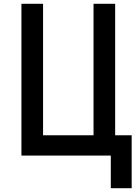

<svg xmlns="http://www.w3.org/2000/svg" viewBox="-20 -820 740 1012"><path d="M93 0V-800H207V-107H473V-800H587V-107H674V172H564V0Z"/></svg>

Font: Martian Mono
Style: Regular
Weight: 400
Monospace: yes
Designer: Roman Shamin
Foundry: Evil Martians
Version: Version 1.000; ttfautohint (v1.8.4.7-5d5b)